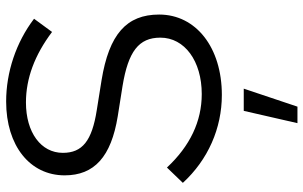

<svg xmlns="http://www.w3.org/2000/svg" viewBox="-206 -544 1011 640"><g transform="rotate(-90 300.0 -223.5)"><path d="M304 10C462 10 572 -76 572 -199C572 -308 506 -366 353 -391L253 -407C151 -423 111 -455 111 -520C111 -593 179 -643 279 -643C359 -643 437 -614 514 -556L558 -616C479 -676 380 -709 282 -709C135 -709 36 -630 36 -514C36 -415 98 -359 233 -337L334 -321C449 -302 495 -267 495 -195C495 -114 417 -57 307 -57C216 -57 134 -96 62 -173L11 -120C88 -36 193 10 304 10ZM210 262H265L325 83H251Z"/></g></svg>

Font: Red Hat Display
Style: Regular
Weight: 400
Designer: Pentagram, MCKL
Foundry: Pentagram, MCKL
Version: Version 1.023